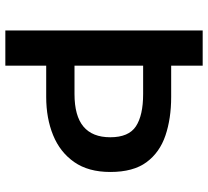

<svg xmlns="http://www.w3.org/2000/svg" viewBox="-50 -729 779 719"><g transform="rotate(90 339.5 -369.5)"><path d="M94 0V-739H226V-621H343Q424 -621 487.5 -599.5Q551 -578 587.5 -528.5Q624 -479 624 -393Q624 -311 587 -258Q550 -205 486.5 -179Q423 -153 343 -153H226V0ZM226 -259H332Q414 -259 454 -292.5Q494 -326 494 -393Q494 -462 453 -489Q412 -516 332 -516H226Z"/></g></svg>

Font: Noto Sans KR Thin SemiBold
Style: Regular
Weight: 600
Version: Version 2.004-H2;hotconv 1.0.118;makeotfexe 2.5.65603